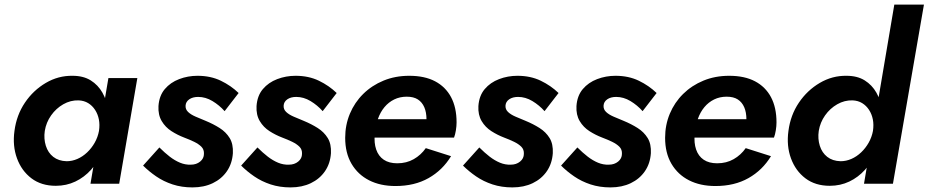

<svg xmlns="http://www.w3.org/2000/svg" viewBox="-20 -800 4043 836"><path d="M452 -460 374 0H499L578 -460ZM43 -230Q34 -165 54 -110.5Q74 -56 117 -23.5Q160 9 223 9Q269 9 308 -9.5Q347 -28 376.5 -61Q406 -94 425.5 -137.5Q445 -181 451 -230Q457 -277 451 -320Q445 -363 426 -396.5Q407 -430 375 -450Q343 -470 296 -470Q234 -471 179.5 -439Q125 -407 88.5 -353Q52 -299 43 -230ZM175 -230Q181 -267 202.5 -297.5Q224 -328 255.5 -346Q287 -364 322 -363Q346 -362 364 -351Q382 -340 394 -321.5Q406 -303 410.5 -280Q415 -257 411 -230Q406 -203 392.5 -179Q379 -155 359.5 -136.5Q340 -118 317 -108Q294 -98 270 -98Q235 -99 212 -117Q189 -135 179.5 -165.5Q170 -196 175 -230Z M674 -158 603 -79Q628 -54 660 -32Q692 -10 731.5 3Q771 16 818 16Q868 16 906.5 -2.5Q945 -21 968 -54.5Q991 -88 994 -133Q996 -173 980 -199Q964 -225 936.5 -242.5Q909 -260 875 -274Q853 -283 832 -292Q811 -301 799 -312.5Q787 -324 788 -340Q789 -357 804 -367.5Q819 -378 843 -378Q875 -378 905 -360Q935 -342 958 -316L1019 -395Q986 -427 941.5 -448.5Q897 -470 840 -470Q798 -470 760 -455.5Q722 -441 697.5 -412Q673 -383 670 -338Q668 -300 684 -273Q700 -246 726.5 -229Q753 -212 782 -201Q806 -192 825.5 -182.5Q845 -173 857 -161Q869 -149 868 -130Q868 -110 851.5 -96.5Q835 -83 811 -83Q787 -82 764 -91.5Q741 -101 719 -118Q697 -135 674 -158Z M1101 -158 1030 -79Q1055 -54 1087 -32Q1119 -10 1158.5 3Q1198 16 1245 16Q1295 16 1333.5 -2.5Q1372 -21 1395 -54.5Q1418 -88 1421 -133Q1423 -173 1407 -199Q1391 -225 1363.5 -242.5Q1336 -260 1302 -274Q1280 -283 1259 -292Q1238 -301 1226 -312.5Q1214 -324 1215 -340Q1216 -357 1231 -367.5Q1246 -378 1270 -378Q1302 -378 1332 -360Q1362 -342 1385 -316L1446 -395Q1413 -427 1368.5 -448.5Q1324 -470 1267 -470Q1225 -470 1187 -455.5Q1149 -441 1124.5 -412Q1100 -383 1097 -338Q1095 -300 1111 -273Q1127 -246 1153.5 -229Q1180 -212 1209 -201Q1233 -192 1252.5 -182.5Q1272 -173 1284 -161Q1296 -149 1295 -130Q1295 -110 1278.5 -96.5Q1262 -83 1238 -83Q1214 -82 1191 -91.5Q1168 -101 1146 -118Q1124 -135 1101 -158Z M1702 10Q1785 10 1846 -24.5Q1907 -59 1944 -120L1834 -155Q1813 -125 1781.5 -107Q1750 -89 1710 -89Q1674 -89 1651 -104.5Q1628 -120 1618 -149Q1608 -178 1612 -216Q1615 -252 1625.5 -282Q1636 -312 1654 -333.5Q1672 -355 1696.5 -367Q1721 -379 1751 -379Q1781 -379 1799.5 -367Q1818 -355 1827.5 -333Q1837 -311 1837 -280Q1837 -269 1833 -257Q1829 -245 1824 -235L1858 -281H1551V-201H1957Q1962 -214 1965 -232.5Q1968 -251 1968 -267Q1968 -332 1944 -377Q1920 -422 1874.5 -446Q1829 -470 1762 -470Q1701 -470 1650 -449Q1599 -428 1561.5 -391Q1524 -354 1503.5 -305Q1483 -256 1483 -200Q1483 -134 1510.5 -87Q1538 -40 1587 -15Q1636 10 1702 10Z M2067 -158 1996 -79Q2021 -54 2053 -32Q2085 -10 2124.5 3Q2164 16 2211 16Q2261 16 2299.5 -2.5Q2338 -21 2361 -54.5Q2384 -88 2387 -133Q2389 -173 2373 -199Q2357 -225 2329.5 -242.5Q2302 -260 2268 -274Q2246 -283 2225 -292Q2204 -301 2192 -312.5Q2180 -324 2181 -340Q2182 -357 2197 -367.5Q2212 -378 2236 -378Q2268 -378 2298 -360Q2328 -342 2351 -316L2412 -395Q2379 -427 2334.5 -448.5Q2290 -470 2233 -470Q2191 -470 2153 -455.5Q2115 -441 2090.5 -412Q2066 -383 2063 -338Q2061 -300 2077 -273Q2093 -246 2119.5 -229Q2146 -212 2175 -201Q2199 -192 2218.5 -182.5Q2238 -173 2250 -161Q2262 -149 2261 -130Q2261 -110 2244.5 -96.5Q2228 -83 2204 -83Q2180 -82 2157 -91.5Q2134 -101 2112 -118Q2090 -135 2067 -158Z M2494 -158 2423 -79Q2448 -54 2480 -32Q2512 -10 2551.5 3Q2591 16 2638 16Q2688 16 2726.5 -2.5Q2765 -21 2788 -54.5Q2811 -88 2814 -133Q2816 -173 2800 -199Q2784 -225 2756.5 -242.5Q2729 -260 2695 -274Q2673 -283 2652 -292Q2631 -301 2619 -312.5Q2607 -324 2608 -340Q2609 -357 2624 -367.5Q2639 -378 2663 -378Q2695 -378 2725 -360Q2755 -342 2778 -316L2839 -395Q2806 -427 2761.5 -448.5Q2717 -470 2660 -470Q2618 -470 2580 -455.5Q2542 -441 2517.5 -412Q2493 -383 2490 -338Q2488 -300 2504 -273Q2520 -246 2546.5 -229Q2573 -212 2602 -201Q2626 -192 2645.5 -182.5Q2665 -173 2677 -161Q2689 -149 2688 -130Q2688 -110 2671.5 -96.5Q2655 -83 2631 -83Q2607 -82 2584 -91.5Q2561 -101 2539 -118Q2517 -135 2494 -158Z M3095 10Q3178 10 3239 -24.5Q3300 -59 3337 -120L3227 -155Q3206 -125 3174.5 -107Q3143 -89 3103 -89Q3067 -89 3044 -104.5Q3021 -120 3011 -149Q3001 -178 3005 -216Q3008 -252 3018.5 -282Q3029 -312 3047 -333.5Q3065 -355 3089.5 -367Q3114 -379 3144 -379Q3174 -379 3192.5 -367Q3211 -355 3220.5 -333Q3230 -311 3230 -280Q3230 -269 3226 -257Q3222 -245 3217 -235L3251 -281H2944V-201H3350Q3355 -214 3358 -232.5Q3361 -251 3361 -267Q3361 -332 3337 -377Q3313 -422 3267.5 -446Q3222 -470 3155 -470Q3094 -470 3043 -449Q2992 -428 2954.5 -391Q2917 -354 2896.5 -305Q2876 -256 2876 -200Q2876 -134 2903.5 -87Q2931 -40 2980 -15Q3029 10 3095 10Z M3874 -780 3742 0H3868L4003 -780ZM3413 -230Q3404 -165 3424 -110.5Q3444 -56 3487 -23.5Q3530 9 3593 9Q3639 9 3678 -9.5Q3717 -28 3746.5 -61Q3776 -94 3795.5 -137.5Q3815 -181 3821 -230Q3827 -277 3821 -320Q3815 -363 3796 -396.5Q3777 -430 3745 -450Q3713 -470 3666 -470Q3604 -471 3549.5 -439Q3495 -407 3458.5 -353Q3422 -299 3413 -230ZM3545 -230Q3551 -267 3572.5 -297.5Q3594 -328 3625.5 -346Q3657 -364 3692 -363Q3716 -362 3734 -351Q3752 -340 3764 -321.5Q3776 -303 3780.5 -280Q3785 -257 3781 -230Q3776 -203 3762.5 -179Q3749 -155 3729.5 -136.5Q3710 -118 3687 -108Q3664 -98 3640 -98Q3605 -99 3582 -117Q3559 -135 3549.5 -165.5Q3540 -196 3545 -230Z"/></svg>

Font: Jost SemiBold
Style: Italic
Weight: 600
Italic angle: -5°
Version: Version 3.710